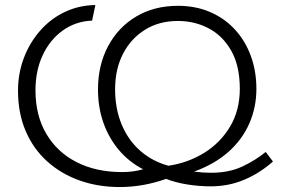

<svg xmlns="http://www.w3.org/2000/svg" viewBox="-20 -734 1147 763"><path d="M1064.7 -92.1Q1012.4 -45.8 950.5 -19.7Q888.6 6.5 817.9 6.5Q770.1 6.5 723.4 -1.1Q676.8 -8.6 640.2 -23.1Q594.4 -6.9 548.2 1.2Q502 9.3 456.1 9.3Q369.8 9.3 296.3 -16.8Q222.9 -42.9 167.7 -92.5Q112.5 -142.1 82.1 -213.1Q51.6 -284.1 51.6 -373.6Q51.6 -442.2 74.6 -503Q97.5 -563.8 138.8 -611.3Q180.1 -658.8 236.4 -685.9Q292.7 -713 359 -714L346 -652.1Q280.5 -649.5 229.4 -612.8Q178.3 -576.1 149.7 -514.7Q121 -453.3 121 -375Q121 -275.2 164 -202.2Q207 -129.2 284.4 -89.7Q361.8 -50.2 464.5 -50.2Q488.5 -50.2 508.7 -53Q529 -55.8 548.8 -61.3Q493.8 -89.6 453.3 -136.9Q412.9 -184.2 391.1 -245.8Q369.4 -307.4 369.4 -377.8Q369.4 -475.3 409.6 -550.6Q449.8 -625.9 521.3 -668.4Q592.8 -710.9 687.1 -710.9Q757.9 -710.9 815.7 -685.8Q873.5 -660.8 914.3 -615.9Q955.2 -571.1 977 -511.1Q998.9 -451.2 998.9 -380.4Q998.9 -307.9 971 -243.9Q943.2 -179.9 888.2 -130.8Q833.3 -81.8 751.1 -52Q768.8 -49.7 785.7 -48.5Q802.6 -47.4 817.9 -47.4Q889.6 -47.4 942.3 -72Q995 -96.7 1035.9 -130.1ZM437.4 -379.2Q437.4 -302.3 463.3 -239.7Q489.3 -177 537 -135.1Q584.7 -93.1 649.3 -75.3Q727.8 -87.1 791.8 -126.8Q855.9 -166.5 894.5 -231.2Q933 -296 933 -381.1Q933 -471.9 899.3 -531.8Q865.5 -591.7 809.6 -621.2Q753.8 -650.7 687.1 -650.7Q612.2 -650.7 556.2 -615.7Q500.1 -580.8 468.7 -519.9Q437.4 -459 437.4 -379.2Z"/></svg>

Font: Raleway Thin
Style: Regular
Weight: 100
Designer: Matt McInerney, Pablo Impallari, Rodrigo Fuenzalida
Foundry: Matt McInerney, Pablo Impallari, Rodrigo Fuenzalida
Version: Version 4.026